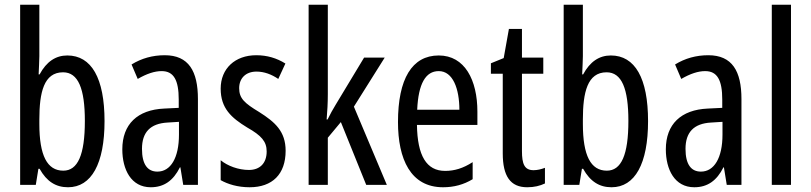

<svg xmlns="http://www.w3.org/2000/svg" viewBox="-20 -780 3421 810"><path d="M146 -543V-760H65V0H131L142 -68H147C177 -14 216 10 267 10C366 10 421 -90 421 -269C421 -450 366 -546 264 -546C215 -546 176 -520 147 -466H143C144 -496 146 -522 146 -543ZM246 -475C310 -475 338 -406 338 -270C338 -126 308 -60 247 -60C179 -60 146 -124 146 -257V-276C146 -390 165 -475 246 -475Z M675 -547C624 -547 577 -534 535 -508L561 -447C599 -469 632 -480 662 -480C713 -480 734 -442 734 -360V-325L673 -322C560 -317 496 -256 496 -150C496 -65 533 10 616 10C672 10 711 -18 739 -74H741L753 0H815V-362C815 -480 776 -547 675 -547ZM687 -263 735 -266V-212C735 -114 700 -56 644 -56C603 -56 579 -86 579 -152C579 -222 614 -259 687 -263Z M1185 -144C1185 -226 1140 -265 1074 -307C1011 -345 989 -365 989 -408C989 -450 1017 -478 1062 -478C1095 -478 1126 -466 1154 -447L1184 -512C1147 -535 1107 -547 1061 -547C972 -547 911 -491 911 -406C911 -323 956 -283 1023 -242C1083 -208 1105 -183 1105 -141C1105 -92 1077 -63 1030 -63C986 -63 940 -80 911 -104V-20C941 -3 983 10 1033 10C1129 10 1185 -45 1185 -144Z M1363 -383V-760H1282V0H1363V-199L1418 -265L1525 0H1612L1473 -330L1603 -537H1516L1396 -338C1384 -319 1373 -298 1362 -276H1358C1361 -311 1363 -346 1363 -383Z M1831 -546C1718 -546 1659 -447 1659 -265C1659 -109 1712 10 1849 10C1895 10 1936 -1 1974 -24V-96C1934 -70 1897 -59 1858 -59C1779 -59 1741 -123 1739 -253H1994V-309C1994 -442 1941 -546 1831 -546ZM1831 -480C1891 -480 1918 -405 1918 -317H1740C1745 -428 1776 -480 1831 -480Z M2231 -62C2192 -62 2182 -89 2182 -143V-469H2272V-537H2182V-658H2127L2105 -535L2051 -513V-469H2101V-133C2101 -37 2133 10 2204 10C2234 10 2258 4 2279 -6V-72C2263 -66 2247 -62 2231 -62Z M2439 -543V-760H2358V0H2424L2435 -68H2440C2470 -14 2509 10 2560 10C2659 10 2714 -90 2714 -269C2714 -450 2659 -546 2557 -546C2508 -546 2469 -520 2440 -466H2436C2437 -496 2439 -522 2439 -543ZM2539 -475C2603 -475 2631 -406 2631 -270C2631 -126 2601 -60 2540 -60C2472 -60 2439 -124 2439 -257V-276C2439 -390 2458 -475 2539 -475Z M2968 -547C2917 -547 2870 -534 2828 -508L2854 -447C2892 -469 2925 -480 2955 -480C3006 -480 3027 -442 3027 -360V-325L2966 -322C2853 -317 2789 -256 2789 -150C2789 -65 2826 10 2909 10C2965 10 3004 -18 3032 -74H3034L3046 0H3108V-362C3108 -480 3069 -547 2968 -547ZM2980 -263 3028 -266V-212C3028 -114 2993 -56 2937 -56C2896 -56 2872 -86 2872 -152C2872 -222 2907 -259 2980 -263Z M3317 0V-760H3236V0Z"/></svg>

Font: Noto Sans Ethiopic ExtCond
Style: Regular
Weight: 400
Width: 2
Designer: Monotype Design Team
Foundry: Monotype Imaging Inc.
Version: Version 2.102